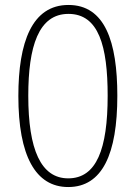

<svg xmlns="http://www.w3.org/2000/svg" viewBox="-20 -745 548 774"><path d="M453 -359C453 -577 403 -725 256 -725C109 -725 54 -575 54 -358C54 -117 123 9 255 9C393 9 453 -125 453 -359ZM94 -359C94 -557 135 -689 256 -689C378 -689 414 -559 414 -359C414 -144 369 -26 255 -26C145 -26 94 -142 94 -359Z"/></svg>

Font: Noto Sans Thai Looped SemiCondensed ExtraLight
Style: Regular
Weight: 200
Width: 4
Designer: Sasikarn Vongin, Ben Mitchell
Foundry: The Fontpad Ltd
Version: Version 1.001